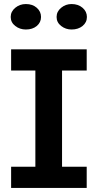

<svg xmlns="http://www.w3.org/2000/svg" viewBox="-20 -930 483 950"><path d="M155 -62V-627H287V-62ZM35 0V-105H409V0ZM35 -581V-686H409V-581ZM334 -784Q305 -784 282.5 -801.5Q260 -819 260 -846Q260 -873 282.5 -891.5Q305 -910 334 -910Q367 -910 388.5 -891.5Q410 -873 410 -846Q410 -819 388.5 -801.5Q367 -784 334 -784ZM108 -784Q78 -784 55.5 -801.5Q33 -819 33 -846Q33 -873 55.5 -891.5Q78 -910 108 -910Q141 -910 162 -891.5Q183 -873 183 -846Q183 -819 162 -801.5Q141 -784 108 -784Z"/></svg>

Font: BioRhyme
Style: Bold
Weight: 700
Designer: Aoife Mooney
Foundry: Aoife Mooney Type
Version: Version 1.600;gftools[0.9.33]